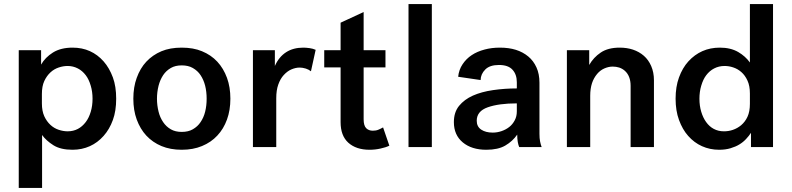

<svg xmlns="http://www.w3.org/2000/svg" viewBox="-20 -720 3876 940"><path d="M335 13.2Q276.9 13.2 241.7 -8.8Q206.1 -31.2 186 -59.1V200.2H71.8V-474.1H181.2V-403.8Q201.2 -439 239.3 -462.9Q277.8 -486.8 335 -486.8Q382.3 -486.8 419.9 -469.7Q458 -452.6 487.3 -419.4Q515.6 -387.2 532.7 -340.8Q548.8 -296.9 548.8 -236.8Q548.8 -176.8 532.7 -132.8Q516.1 -86.9 487.3 -54.7Q458 -21.5 419.9 -4.4Q380.9 13.2 335 13.2ZM185.1 -213.9Q185.1 -176.8 196.8 -150.9Q208.5 -125.5 227.1 -108.4Q245.1 -91.8 267.6 -84.5Q290 -77.1 311 -77.1Q338.9 -77.1 361.3 -88.9Q382.8 -100.1 399.9 -122.6Q415.5 -143.1 424.3 -172.9Q433.1 -202.1 433.1 -236.8Q433.1 -271 424.3 -300.3Q415 -332 399.9 -351.6Q383.3 -373.5 361.3 -384.8Q337.9 -397 311 -397Q290 -397 267.6 -389.6Q245.1 -382.3 227.1 -365.7Q208.5 -348.6 196.8 -323.2Q185.1 -297.9 185.1 -259.8Z M968.8 -469.2Q1013.7 -450.7 1043.9 -418Q1074.2 -385.3 1091.3 -338.9Q1107.9 -293.5 1107.9 -236.8Q1107.9 -180.2 1091.3 -134.8Q1074.7 -88.9 1043.9 -56.2Q1013.7 -23.4 968.8 -4.9Q925.3 13.2 869.6 13.2Q814 13.2 770.5 -4.9Q727.5 -22.9 696.3 -56.2Q666.5 -88.4 649.4 -134.8Q632.8 -180.2 632.8 -236.8Q632.8 -293.5 649.4 -338.9Q666.5 -386.2 696.3 -418Q727.5 -451.2 770.5 -469.2Q812.5 -486.8 869.6 -486.8Q926.8 -486.8 968.8 -469.2ZM869.6 -74.2Q901.9 -74.2 923.8 -86.9Q947.8 -100.6 961.9 -122.1Q977.5 -145 984.4 -173.3Q991.7 -202.6 991.7 -236.8Q991.7 -271 984.4 -300.3Q977.1 -329.1 961.9 -352.1Q947.8 -373.5 923.8 -387.2Q901.9 -399.9 869.6 -399.9Q838.4 -399.9 816.4 -387.2Q793.5 -374 778.8 -352.1Q763.7 -329.1 756.3 -300.3Q748.5 -269 748.5 -236.8Q748.5 -204.6 756.3 -173.3Q763.2 -145 778.8 -122.1Q793.5 -100.1 816.4 -86.9Q838.4 -74.2 869.6 -74.2Z M1502.4 -371.1Q1491.2 -379.9 1477.1 -384.3Q1460.9 -389.2 1447.3 -389.2Q1427.2 -389.2 1405.8 -379.9Q1386.7 -371.6 1369.1 -352.5Q1352.5 -334.5 1342.3 -305.7Q1332.5 -278.3 1332.5 -238.8V0H1218.3V-474.1H1325.7V-397Q1345.2 -441.4 1380.9 -464.4Q1415.5 -486.8 1465.3 -486.8Q1477.5 -486.8 1495.6 -484.4Q1510.7 -482.4 1525.4 -476.1Z M1886.2 -6.8Q1869.6 1.5 1842.8 7.3Q1816.9 13.2 1789.1 13.2Q1723.6 13.2 1685.1 -21.5Q1647.5 -55.7 1647.5 -122.1V-390.1H1567.4V-474.1H1647.5V-608.9L1760.3 -661.1V-474.1H1867.2V-390.1H1760.3V-136.2Q1760.3 -105 1772.9 -92.3Q1785.2 -80.1 1805.2 -80.1Q1821.3 -80.1 1832.5 -85Q1843.3 -89.4 1855.5 -96.2Z M1980 -700.2H2094.2V0H1980Z M2522 0Q2518.1 -8.3 2515.1 -23.9Q2512.2 -40.5 2512.2 -61Q2489.7 -28.3 2453.6 -7.3Q2418.5 13.2 2360.8 13.2Q2289.1 13.2 2245.6 -22.9Q2202.1 -59.1 2202.1 -122.1Q2202.1 -170.4 2227.5 -201.7Q2252.9 -232.9 2295.4 -252Q2336.9 -270.5 2393.6 -278.8Q2450.7 -287.1 2510.3 -287.1V-316.9Q2510.3 -355.5 2489.3 -378.4Q2468.3 -401.9 2422.9 -401.9Q2377.9 -401.9 2356 -379.9Q2333.5 -357.4 2333 -328.1L2223.1 -344.2Q2226.6 -378.4 2244.6 -405.3Q2262.7 -432.6 2289.6 -450.2Q2315.9 -467.8 2352.5 -477.5Q2386.7 -486.8 2427.2 -486.8Q2471.2 -486.8 2505.4 -476.1Q2540 -465.3 2566.4 -443.4Q2591.8 -422.4 2606.4 -390.1Q2621.1 -357.9 2621.1 -314.9V-64.9Q2621.1 -43 2624 -28.3Q2627 -12.7 2631.8 0ZM2392.1 -70.8Q2414.6 -70.8 2435.5 -78.1Q2457 -85.4 2473.6 -98.6Q2489.3 -110.8 2500 -130.9Q2510.3 -149.9 2510.3 -174.8V-213.9Q2422.4 -213.9 2368.2 -194.8Q2314 -175.8 2314 -128.9Q2314 -100.1 2335.9 -85.4Q2357.9 -70.8 2392.1 -70.8Z M2755.4 -474.1H2864.7V-401.9Q2885.7 -439 2921.4 -462.9Q2957 -486.8 3013.7 -486.8Q3049.3 -486.8 3078.6 -477.1Q3109.4 -466.8 3132.3 -446.8Q3154.8 -427.2 3168 -397Q3181.6 -365.7 3181.6 -327.1V0H3067.4V-299.8Q3067.4 -324.2 3060.1 -342.8Q3053.2 -360.4 3040 -372.6Q3027.8 -383.8 3011.7 -389.2Q2996.6 -394 2979.5 -394Q2959.5 -394 2938.5 -384.8Q2918.5 -376 2903.3 -357.9Q2886.7 -337.9 2878.4 -313Q2869.6 -286.1 2869.6 -251V0H2755.4Z M3504.4 -486.8Q3557.1 -486.8 3594.2 -465.3Q3629.4 -444.8 3651.4 -414.1V-700.2H3764.6V0H3656.7V-69.8Q3647 -54.7 3632.3 -39.1Q3618.2 -23.9 3599.6 -12.7Q3582.5 -2 3556.2 5.9Q3531.7 13.2 3500.5 13.2Q3455.6 13.2 3416.5 -4.4Q3378.4 -21.5 3349.1 -54.7Q3321.3 -85.9 3304.2 -132.8Q3287.6 -178.2 3287.6 -236.8Q3287.6 -295.4 3304.2 -340.8Q3321.3 -387.7 3350.1 -419.4Q3380.4 -452.6 3418.9 -469.7Q3457.5 -486.8 3504.4 -486.8ZM3651.4 -262.2Q3651.4 -299.8 3639.6 -325.2Q3627.9 -351.1 3609.4 -367.2Q3591.8 -382.8 3569.3 -390.1Q3548.8 -397 3527.3 -397Q3499.5 -397 3476.1 -384.8Q3454.1 -373.5 3437.5 -351.6Q3422.4 -332 3413.1 -300.3Q3404.3 -271 3404.3 -236.8Q3404.3 -202.1 3413.1 -172.9Q3421.9 -143.6 3437 -122.6Q3453.1 -100.1 3474.6 -88.9Q3496.6 -77.1 3524.4 -77.1Q3546.9 -77.1 3567.4 -84Q3590.3 -91.8 3608.4 -106.9Q3628.4 -124 3639.6 -148.4Q3651.4 -173.8 3651.4 -211.9Z"/></svg>

Font: Post Grotesk Medium
Style: Medium
Weight: 500
Version: Version 1.0